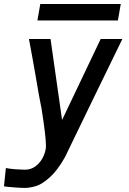

<svg xmlns="http://www.w3.org/2000/svg" viewBox="-29 -746 649 965"><path d="M96 107Q128.5 107 152.8 87.2Q177 67.5 189.5 39.2Q202 11 202 -12.5Q202 -61 180 -199Q169.5 -247.5 149 -370.5Q144 -398 133.8 -456.5Q123.5 -515 116.5 -550H225L283 -143L477 -550H586Q533 -441.5 438.2 -246.5Q343.5 -51.5 297.5 44Q259.5 111 221.8 144.8Q184 178.5 156 187.8Q128 197 100.5 198.5Q85.5 199 47 196.2Q8.5 193.5 -9 190.5L0.5 98.5Q18 102.5 49.2 104.8Q80.5 107 96 107ZM173.5 -726H578L563.5 -643H159Z"/></svg>

Font: JuliaMono MediumItalic
Style: Regular
Weight: 500
Italic angle: -9°
Monospace: yes
Designer: cormullion
Foundry: corm
Version: Version 0.049; ttfautohint (v1.8.4)